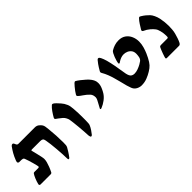

<svg xmlns="http://www.w3.org/2000/svg" viewBox="117 -1297 2088 2088"><g transform="rotate(-45 1161.0 -252.5)"><path d="M467.8 23.4Q459 23.4 459 5.9Q459 -21.5 456.8 -61.5Q454.6 -101.6 450.9 -145.3Q447.3 -189 442.6 -229Q438 -269 432.6 -296.4Q428.7 -319.3 418.5 -327.1Q408.2 -335 385.7 -335H256.8Q245.6 -335 245.6 -327.1L249 -313Q254.4 -292 261.7 -262Q269 -231.9 274.7 -205.1Q280.3 -178.2 280.3 -165.5Q280.3 -152.3 278.1 -141.4Q275.9 -130.4 273.4 -120.1Q268.6 -100.6 256.6 -69.3Q244.6 -38.1 230.5 -10.7Q224.1 1 210.4 1H56.6Q39.1 1 39.1 -14.2Q39.1 -16.6 41 -23.4Q47.4 -50.8 61.3 -84.5Q75.2 -118.2 87.4 -134.8Q91.3 -140.1 95.9 -141.4Q100.6 -142.6 104.5 -142.6H163.6Q170.4 -142.6 173.8 -146.5Q177.2 -150.4 177.2 -154.8Q177.2 -157.7 173.1 -175.3Q168.9 -192.9 162.1 -218Q155.3 -243.2 147 -269.5Q138.7 -295.9 130.9 -316.4Q126.5 -329.1 115.5 -332Q104.5 -335 95.7 -335H62.5Q57.6 -335 51 -339.4Q44.4 -343.8 44.4 -354Q44.4 -359.4 49.3 -372.6Q66.4 -417 85.2 -450Q104 -482.9 126.5 -513.7Q130.4 -519 136 -522.9Q141.6 -526.9 149.4 -526.9Q157.2 -526.9 161.9 -521Q166.5 -515.1 167.5 -511.2Q173.3 -494.6 179.7 -488.3Q186 -481.9 196.8 -481.9H448.2Q477.1 -481.9 496.1 -466.8Q515.1 -451.7 524.9 -436.5Q533.2 -424.3 536.4 -404.5Q539.6 -384.8 542 -358.9Q547.4 -307.6 550.5 -255.1Q553.7 -202.6 553.7 -150.4Q553.7 -117.7 552.2 -105.5Q550.8 -93.3 544.9 -81.1Q537.6 -66.9 519.8 -38.6Q502 -10.3 481.9 15.6Q480 18.1 476.6 20.8Q473.1 23.4 467.8 23.4Z M815.4 22Q808.1 22 804.7 13.2Q801.3 4.4 800.3 -5.9Q799.3 -33.2 796.6 -71.3Q793.9 -109.4 790.3 -148.9Q786.6 -188.5 782.7 -221.4Q778.8 -254.4 775.9 -271.5Q773.9 -284.7 763.9 -304.7Q753.9 -324.7 737.8 -338.9Q714.8 -358.9 697.5 -370.8Q680.2 -382.8 672.9 -388.2Q666.5 -393.6 666.5 -399.9Q666.5 -404.8 669.9 -411.6Q687 -441.9 708.3 -472.4Q729.5 -502.9 752.9 -523.4Q758.3 -526.9 763.7 -526.9Q766.6 -526.9 772.5 -524.4Q784.7 -518.1 802.2 -500.2Q819.8 -482.4 835.7 -463.9Q851.6 -445.3 857.4 -435.1Q864.3 -424.3 875.2 -400.6Q886.2 -377 889.6 -329.1Q893.1 -294.9 894 -257.6Q895 -220.2 895 -187Q895 -167.5 895 -149.4Q895 -131.3 894 -116.2Q893.6 -105.5 892.8 -95.9Q892.1 -86.4 886.2 -72.8Q878.4 -53.7 860.8 -27.3Q843.3 -1 831.1 13.2Q823.2 22 815.4 22Z M1101.1 -115.2Q1093.3 -115.2 1093.3 -122.6Q1093.3 -125 1094.2 -127Q1104 -146.5 1116.9 -168.7Q1129.9 -190.9 1139.6 -211.4Q1149.4 -231.9 1149.4 -244.6Q1149.4 -260.3 1145 -276.9Q1140.6 -293.5 1127.4 -307.1Q1100.6 -335.4 1068.1 -356.9Q1035.6 -378.4 1020.5 -393.1Q1013.7 -401.4 1013.7 -405.8Q1013.7 -410.6 1019 -419.9Q1025.4 -432.1 1040 -451.9Q1054.7 -471.7 1070.6 -490.5Q1086.4 -509.3 1095.7 -518.1Q1102.5 -523.9 1106 -525.4Q1109.4 -526.9 1111.8 -526.9Q1114.7 -526.9 1117.2 -525.9Q1119.6 -524.9 1120.1 -524.4Q1137.2 -514.6 1162.6 -495.1Q1188 -475.6 1212.2 -453.6Q1236.3 -431.6 1250 -413.1Q1261.7 -397.5 1270.5 -378.4Q1279.3 -359.4 1279.3 -334Q1279.3 -302.2 1265.1 -269.5Q1251 -236.8 1238.3 -217.3Q1217.8 -184.6 1183.3 -158.9Q1148.9 -133.3 1113.3 -119.1Q1104.5 -115.2 1101.1 -115.2Z M1594.2 17.6Q1577.1 17.6 1556.9 11Q1536.6 4.4 1521 -8.8Q1502.4 -24.4 1492.9 -52.7Q1483.4 -81.1 1478.5 -96.2Q1466.3 -142.6 1456.1 -183.6Q1445.8 -224.6 1437.5 -252Q1429.7 -280.8 1415.8 -317.1Q1401.9 -353.5 1381.8 -387.7Q1377.4 -394.5 1377.4 -401.9Q1377.4 -407.2 1381.8 -415.5Q1404.3 -455.1 1424.1 -482.7Q1443.8 -510.3 1451.7 -518.1Q1460 -526.9 1467.8 -526.9Q1475.6 -526.9 1483.4 -518.1Q1492.2 -506.3 1503.9 -476.3Q1515.6 -446.3 1527.8 -391.1Q1541 -332.5 1548.8 -277.6Q1556.6 -222.7 1563 -194.3Q1572.3 -153.8 1589.1 -140.9Q1606 -127.9 1630.4 -127.9Q1656.2 -127.9 1684.1 -137.9Q1711.9 -147.9 1734.9 -160.6Q1757.8 -173.3 1768.6 -182.1Q1787.1 -197.3 1791.7 -222.7Q1796.4 -248 1796.4 -268.1Q1796.4 -300.8 1780.5 -321.3Q1764.6 -341.8 1741.2 -351.6Q1717.8 -361.3 1693.8 -361.3Q1671.4 -361.3 1650.6 -353.5Q1629.9 -345.7 1614.7 -335.9Q1607.9 -331.5 1602.3 -327.4Q1596.7 -323.2 1592.8 -323.2Q1584.5 -323.2 1584.5 -332.5Q1584.5 -343.3 1590.1 -364.5Q1595.7 -385.7 1604.7 -408.9Q1613.8 -432.1 1623 -449.2Q1628.4 -459 1633.5 -465.1Q1638.7 -471.2 1647.9 -476.1Q1669.9 -489.3 1699 -498.8Q1728 -508.3 1762.2 -508.3Q1812 -508.3 1845.5 -484.1Q1878.9 -460 1895.5 -421.6Q1912.1 -383.3 1912.1 -340.3Q1912.1 -301.3 1900.9 -262.2Q1889.6 -223.1 1876 -192.1Q1862.3 -161.1 1854 -146Q1831.1 -101.6 1809.8 -78.1Q1788.6 -54.7 1752.4 -33.2Q1720.7 -13.7 1680.7 2Q1640.6 17.6 1594.2 17.6Z M1999 0Q1985.8 0 1985.8 -11.7Q1985.8 -15.1 1990.5 -30.5Q1995.1 -45.9 2002.4 -65.9Q2009.8 -85.9 2017.1 -104.2Q2024.4 -122.6 2029.3 -131.8Q2033.7 -140.6 2039.3 -143.3Q2044.9 -146 2050.8 -146H2150.4Q2156.7 -146 2161.1 -149.4Q2165.5 -152.8 2165.5 -163.6Q2165.5 -199.7 2162.6 -218.5Q2159.7 -237.3 2155.8 -252.9Q2150.9 -271.5 2145.8 -283.9Q2140.6 -296.4 2131.8 -307.1Q2119.6 -324.2 2091.8 -348.4Q2064 -372.6 2024.4 -390.1Q2014.2 -395.5 2014.2 -404.3Q2014.2 -411.1 2018.6 -417.5Q2032.2 -439.9 2051.5 -470.2Q2070.8 -500.5 2090.3 -520Q2094.2 -523.9 2096.9 -525.9Q2099.6 -527.8 2104.5 -527.8Q2109.4 -527.8 2121.6 -520Q2144.5 -506.3 2164.1 -490.2Q2183.6 -474.1 2198.7 -458.5Q2213.9 -442.9 2227.5 -414.1Q2241.2 -385.3 2248 -354Q2254.4 -320.8 2257.6 -291.7Q2260.7 -262.7 2260.7 -233.9Q2260.7 -208.5 2258.3 -177.7Q2255.9 -147 2248.5 -121.1Q2242.2 -96.7 2232.4 -68.1Q2222.7 -39.6 2212.9 -21Q2202.1 0 2185.5 0Z"/></g></svg>

Font: David Libre
Style: Bold
Weight: 700
Designer: Ismar David, J. Victor Gaultney, Annie Olsen and Meir Sadan
Foundry: Monotype Imaging Inc. & SIL International
Version: Version 1.100; ttfautohint (v1.8.4.7-5d5b)